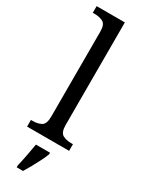

<svg xmlns="http://www.w3.org/2000/svg" viewBox="-253 -794 795 1049"><g transform="rotate(30 144.5 -269.5)"><path d="M12 0V-42H24Q56 -42 77.5 -54.5Q99 -67 99 -114V-650Q99 -695 76.5 -706.5Q54 -718 24 -718H12V-760H190V-114Q190 -67 211.5 -54.5Q233 -42 265 -42H277V0ZM74 208Q82 175 89.5 136Q97 97 103 61H192V71Q184 92 170.5 119Q157 146 142 173Q127 200 114 221H74Z"/></g></svg>

Font: Noto Serif Khmer SemiCondensed
Style: Regular
Weight: 400
Width: 4
Designer: Danh Hong and the Monotype Design Team
Foundry: Monotype Imaging Inc.
Version: Version 2.004; ttfautohint (v1.8.4.7-5d5b)